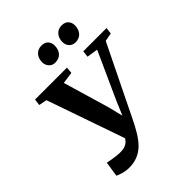

<svg xmlns="http://www.w3.org/2000/svg" viewBox="-268 -1108 1266 1266"><g transform="rotate(-45 365.5 -475.0)"><path d="M183 14.5Q158 14.5 131 6.8Q104 -1 88.5 -8.5L104.5 -114Q122.5 -110 142 -106.8Q161.5 -103.5 179.8 -101.5Q198 -99.5 211 -99Q229 -99 245.2 -101.5Q261.5 -104 276.5 -113.8Q291.5 -123.5 305.2 -144Q319 -164.5 332 -201L314.5 -112L114.5 -687L58.5 -698L64.5 -743H362L358 -698L276 -686.5L369.5 -369.5L411 -203L371.5 -201L436.5 -355L586.5 -686L509 -698L514 -743H731L725.5 -698L667.5 -687L430.5 -202Q405 -148.5 380 -108Q355 -67.5 326.8 -40.2Q298.5 -13 263.5 0.8Q228.5 14.5 183 14.5ZM330.5 -820.5Q304.5 -820.5 287.8 -839Q271 -857.5 271 -885.5Q272 -921 292.2 -943Q312.5 -965 345.5 -965Q377 -965 392.8 -947Q408.5 -929 408 -902.5Q407.5 -866.5 387.8 -843.5Q368 -820.5 330.5 -820.5ZM519.5 -820.5Q493 -820.5 476.2 -839Q459.5 -857.5 460 -885.5Q461 -921 481.2 -943Q501.5 -965 534 -965Q565 -965 581 -947Q597 -929 596.5 -902.5Q596 -866.5 576.2 -843.5Q556.5 -820.5 519.5 -820.5Z"/></g></svg>

Font: Merriweather 36pt
Style: Bold Italic
Weight: 700
Italic angle: -7.8°
Version: Version 2.101